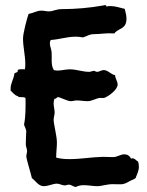

<svg xmlns="http://www.w3.org/2000/svg" viewBox="-20 -745 580 759"><path d="M526 -106C517 -111 513 -120 502 -119L498 -118C492 -130 483 -135 471 -135C457 -135 443 -124 427 -124C413 -124 400 -125 386 -125C343 -124 299 -116 256 -116C238 -116 220 -117 202 -122C202 -142 205 -162 205 -182C205 -207 192 -255 192 -272C192 -281 196 -291 196 -300C196 -312 192 -324 192 -337C192 -343 193 -349 196 -355C203 -353 204 -361 209 -361C218 -361 246 -345 260 -345C268 -345 275 -348 283 -348C298 -348 312 -345 326 -345C345 -345 361 -358 378 -358C382 -358 387 -357 392 -358C409 -364 445 -390 445 -411C445 -424 435 -435 435 -448C419 -450 407 -468 390 -468C380 -468 373 -461 364 -461C358 -461 355 -465 352 -465C345 -465 339 -461 333 -461C306 -461 282 -471 256 -471C240 -471 223 -466 207 -466C202 -466 197 -467 193 -468C180 -487 186 -516 184 -539C183 -551 177 -562 177 -574C177 -579 178 -583 181 -587C214 -589 245 -600 279 -600C289 -600 298 -599 308 -597C325 -602 332 -610 352 -610C377 -610 401 -615 425 -613H432C450 -636 480 -628 480 -672C480 -685 476 -697 473 -710C455 -714 436 -721 417 -721C412 -721 406 -721 402 -719C401 -721 398 -725 396 -725C392 -725 389 -723 386 -723C334 -714 279 -709 227 -709C199 -709 191 -700 173 -700C164 -700 153 -703 143 -703C126 -703 111 -693 93 -690C86 -670 71 -613 71 -593C71 -559 80 -526 80 -492C80 -485 80 -478 78 -471H76C69 -471 56 -473 50 -468C52 -458 43 -459 37 -455C35 -433 21 -415 22 -393V-387C31 -379 38 -368 50 -365C53 -361 58 -361 62 -361C66 -361 81 -362 81 -355C81 -318 82 -288 75 -252C78 -243 83 -235 84 -226C83 -222 82 -178 82 -174C82 -165 87 -157 87 -148C87 -141 84 -134 84 -127C84 -117 103 -56 106 -41C121 -30 132 -9 153 -9C171 -9 189 -19 205 -19C216 -19 225 -12 236 -12C242 -12 246 -15 252 -15C263 -15 270 -6 280 -6C290 -11 300 -13 311 -13C329 -13 348 -9 365 -9C382 -9 402 -17 426 -17C457 -17 464 -12 491 -28C499 -33 509 -35 516 -41C522 -56 529 -70 529 -86C529 -93 528 -99 526 -106Z"/></svg>

Font: Margarine
Style: Regular
Weight: 400
Designer: Astigmatic (AOETI)
Foundry: Astigmatic (AOETI)
Version: Version 1.000